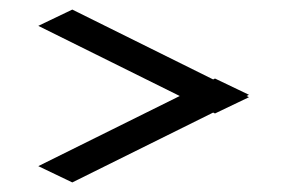

<svg xmlns="http://www.w3.org/2000/svg" viewBox="-20 -588 600 401"><path d="M429 -351 60 -534 131 -568 500 -385ZM131 -207 60 -241 429 -424 500 -390Z"/></svg>

Font: Bodoni Moda 28pt
Style: Italic
Weight: 400
Italic angle: -13°
Designer: Owen Earl
Foundry: indestructible type
Version: Version 2.004